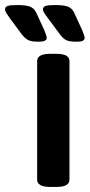

<svg xmlns="http://www.w3.org/2000/svg" viewBox="-96 -738 355 760"><path d="M104 2Q76 2 63.5 -5.5Q51 -13 51 -27V-496Q51 -510 63.5 -517.5Q76 -525 104 -525H126Q154 -525 166.5 -517.5Q179 -510 179 -496V-27Q179 -13 166.5 -5.5Q154 2 126 2ZM205 -573Q180 -573 167.5 -578.5Q155 -584 142 -601L96 -663Q86 -676 80 -685Q74 -694 74 -701Q74 -711 84.5 -714.5Q95 -718 122 -718Q158 -718 173.5 -711.5Q189 -705 197 -689L230 -617Q239 -595 239 -588Q239 -581 232.5 -577Q226 -573 205 -573ZM55 -573Q30 -573 17.5 -578.5Q5 -584 -9 -601L-55 -663Q-64 -676 -70 -685Q-76 -694 -76 -701Q-76 -711 -65.5 -714.5Q-55 -718 -28 -718Q8 -718 23.5 -711.5Q39 -705 47 -689L80 -617Q89 -595 89 -588Q89 -581 82 -577Q75 -573 55 -573Z"/></svg>

Font: Asap Condensed SemiBold
Style: Regular
Weight: 600
Width: 3
Designer: Pablo Cosgaya
Foundry: Omnibus-Type
Version: Version 3.001; ttfautohint (v1.8.4.7-5d5b)